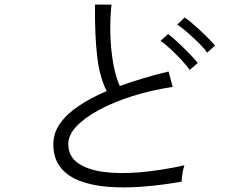

<svg xmlns="http://www.w3.org/2000/svg" viewBox="-20 -809 1040 835"><path d="M770 -19Q685 -4 603 2.5Q521 9 450.5 3.5Q380 -2 326.5 -22.5Q273 -43 242.5 -82Q212 -121 212 -181Q212 -231 241.5 -272.5Q271 -314 323.5 -349Q376 -384 444 -413Q414 -471 403 -560.5Q392 -650 393 -789H465Q458 -726 460 -659Q462 -592 472.5 -533Q483 -474 501 -435Q551 -453 604.5 -469Q658 -485 713 -498L731 -431Q638 -417 556 -391Q474 -365 411.5 -331.5Q349 -298 313 -260Q277 -222 277 -183Q277 -130 318 -100.5Q359 -71 430 -61.5Q501 -52 591.5 -60Q682 -68 782 -90Q777 -76 773.5 -54.5Q770 -33 770 -19ZM805 -505Q791 -525 768.5 -549Q746 -573 722 -595.5Q698 -618 678 -631L711 -661Q729 -648 754 -624.5Q779 -601 803 -576.5Q827 -552 840 -535ZM881 -580Q867 -600 843.5 -623Q820 -646 795.5 -667.5Q771 -689 751 -702L783 -733Q801 -721 827 -698Q853 -675 877.5 -651Q902 -627 915 -611Z"/></svg>

Font: Zen Kaku Gothic New
Style: Regular
Weight: 400
Designer: Yoshimichi Ohira
Foundry: Positype
Version: Version 1.001